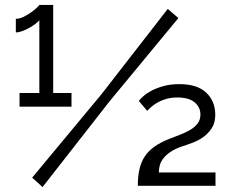

<svg xmlns="http://www.w3.org/2000/svg" viewBox="-20 -751 932 776"><path d="M537 0Q537 -39 544 -68.5Q551 -98 566 -120Q581 -142 604.5 -158.5Q628 -175 660 -188Q682 -197 705 -205.5Q728 -214 747 -225Q766 -236 778 -251Q790 -266 790 -288Q790 -318 766.5 -337.5Q743 -357 697 -357Q674 -357 655 -352Q636 -347 621 -339Q606 -331 594.5 -321.5Q583 -312 575 -303L541 -343Q546 -350 558.5 -361.5Q571 -373 591.5 -384Q612 -395 640.5 -403Q669 -411 705 -411Q777 -411 813.5 -376.5Q850 -342 850 -287Q850 -255 836.5 -234Q823 -213 803.5 -198.5Q784 -184 760.5 -175Q737 -166 718 -160Q688 -150 669 -137Q650 -124 639.5 -110Q629 -96 625.5 -81.5Q622 -67 622 -54H851V0ZM269 -375V-320H59V-375H139V-669Q134 -663 123 -654.5Q112 -646 98.5 -638.5Q85 -631 70.5 -625.5Q56 -620 44 -620V-675Q60 -675 76.5 -683.5Q93 -692 107 -702Q121 -712 130 -721Q139 -730 139 -731H195V-375ZM110 -33 390 -370 658 -715 701 -678 424 -343 152 5Z"/></svg>

Font: IngvarSans
Style: Regular
Weight: 500
Version: Version 3.000